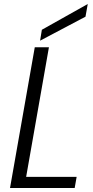

<svg xmlns="http://www.w3.org/2000/svg" viewBox="-20 -934 461 954"><path d="M152.8 -699.2H223.1L109.9 -55.2H360.8L351.1 0H29.8ZM188 -786.1 416 -914.1 404.8 -851.1 179.2 -731.9Z"/></svg>

Font: SVN-Poppins Light
Style: Italic
Weight: 300
Italic angle: -10°
Designer: Ninad Kale (Devanagari), Jonny Pinhorn (Latin)
Foundry: Indian Type Foundry
Version: Version 3.002 2017